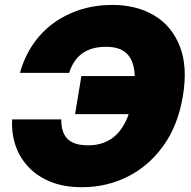

<svg xmlns="http://www.w3.org/2000/svg" viewBox="-20 -758 784 788"><path d="M316.9 10.3Q240.2 10.3 184.6 -13.2Q128.9 -36.6 93.3 -76.4Q57.6 -116.2 42 -166Q26.4 -215.8 29.8 -268.1H231.4Q231.4 -240.7 237.8 -220.7Q244.1 -200.7 257.6 -187.5Q271 -174.3 292 -168Q313 -161.6 342.3 -161.6Q391.1 -161.6 428.5 -183.1Q465.8 -204.6 490.5 -249.5Q515.1 -294.4 526.4 -363.3Q537.6 -430.7 530 -475.6Q522.5 -520.5 494.4 -543.2Q466.3 -565.9 416 -565.9Q386.7 -565.9 362.5 -559.6Q338.4 -553.2 319.3 -540Q300.3 -526.9 286.6 -506.8Q272.9 -486.8 263.7 -459H62Q80.1 -524.4 115.5 -576.2Q150.9 -627.9 200.7 -663.8Q250.5 -699.7 311.5 -718.8Q372.6 -737.8 440.9 -737.8Q539.6 -737.8 612.1 -695.1Q684.6 -652.3 717.8 -568.6Q751 -484.9 730.5 -363.3Q710.4 -242.7 650.1 -159.2Q589.8 -75.7 503.4 -32.7Q417 10.3 316.9 10.3ZM288.1 -289.6 314 -445.8H566.4L540.5 -289.6Z"/></svg>

Font: Inter 20pt Black
Style: Italic
Weight: 900
Italic angle: -9.3988°
Version: Version 4.001;git-66647c0bb